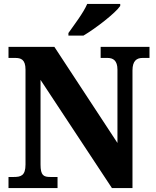

<svg xmlns="http://www.w3.org/2000/svg" viewBox="-20 -951 787 971"><path d="M326 -784V-771H402C465 -808 565 -886 588 -921V-931H421C402 -886 354 -824 326 -784ZM23 0H271V-56H235C201 -56 185 -63 185 -119V-547L546 0H650V-595C650 -643 671 -658 701 -658H736V-714H489V-658H524C552 -658 574 -645 574 -599V-228L255 -714H23V-658H57C85 -658 109 -651 109 -599V-119C109 -63 86 -56 50 -56H23Z"/></svg>

Font: Noto Serif Hebrew SemiCondensed ExtraBold
Style: Regular
Weight: 800
Width: 4
Designer: Monotype Design Team
Foundry: Monotype Imaging Inc.
Version: Version 2.004